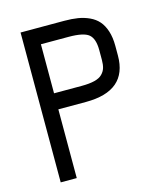

<svg xmlns="http://www.w3.org/2000/svg" viewBox="-104 -765 733 846"><g transform="rotate(-15 262.5 -342.0)"><path d="M267.6 -386.7Q303.2 -386.7 326.7 -392.6Q350.1 -398.4 362.3 -410.9Q374.5 -423.3 378.9 -438.2Q383.3 -453.1 383.3 -474.6V-519Q383.3 -570.8 360.1 -590.6Q336.9 -610.4 267.6 -610.4H141.6V-386.7ZM141.6 -313.5V0H68.4V-683.6H267.6Q302.2 -683.6 329.3 -679.2Q356.4 -674.8 380.9 -663.6Q405.3 -652.3 421.4 -634Q437.5 -615.7 447 -586.7Q456.5 -557.6 456.5 -519V-474.6Q456.5 -313.5 267.6 -313.5Z"/></g></svg>

Font: Anka/Coder Condensed
Style: Regular
Weight: 400
Width: 4
Monospace: yes
Version: Version 1.100